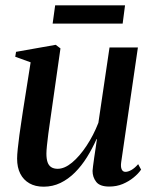

<svg xmlns="http://www.w3.org/2000/svg" viewBox="-20 -693 576 724"><path d="M144.5 11Q113 11 90.8 -1.8Q68.5 -14.5 56.5 -38Q44.5 -61.5 44.5 -95Q44.5 -108.5 47 -132.5Q49.5 -156.5 53.2 -184.2Q57 -212 60.8 -236.2Q64.5 -260.5 66.5 -274.5L95.5 -458L37.5 -479L40.5 -497.5L190 -524L208 -510.5L175 -279Q172.5 -261 169 -237Q165.5 -213 162.2 -188.5Q159 -164 157 -144Q155 -124 155 -114Q155 -94.5 159.2 -81.8Q163.5 -69 173 -62.8Q182.5 -56.5 197.5 -56.5Q223.5 -56.5 251.8 -80Q280 -103.5 306.2 -143Q332.5 -182.5 351 -230L393 -514H500L437 -81.5Q434.5 -64 438.8 -54.5Q443 -45 453 -45Q463 -45 475.5 -52Q488 -59 501 -74L512 -53.5Q502 -38.5 484 -23.8Q466 -9 442.8 0.8Q419.5 10.5 392 10.5Q356.5 10.5 342.8 -7.2Q329 -25 329 -48.5Q329 -52.5 330.8 -66.2Q332.5 -80 335.2 -98.5Q338 -117 340.8 -135.8Q343.5 -154.5 345.5 -168.5H344Q328 -132.5 307.8 -100Q287.5 -67.5 262.5 -42.5Q237.5 -17.5 208 -3.2Q178.5 11 144.5 11ZM188 -673H451.5L442.5 -604H178.5Z"/></svg>

Font: Merriweather 120pt Medium
Style: Italic
Weight: 500
Italic angle: -7.8°
Version: Version 2.101